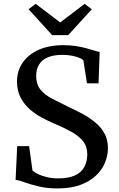

<svg xmlns="http://www.w3.org/2000/svg" viewBox="-20 -992 631 1022"><path d="M286.5 11Q230 11 185.5 0.2Q141 -10.5 110.2 -21.8Q79.5 -33 63 -34.5L71.5 -214H135L153 -84Q164 -74 184 -64.5Q204 -55 231.2 -48.8Q258.5 -42.5 289.5 -42.5Q344.5 -42.5 378.8 -58.2Q413 -74 428.8 -103.2Q444.5 -132.5 444.5 -171.5Q444.5 -212.5 421.5 -241Q398.5 -269.5 358.8 -291.2Q319 -313 268 -334.5Q237.5 -347.5 203 -365.8Q168.5 -384 138.5 -410.2Q108.5 -436.5 89.5 -472.8Q70.5 -509 70.5 -559Q70.5 -614 100 -657.5Q129.5 -701 184.5 -726.2Q239.5 -751.5 317 -751.5Q353.5 -751.5 384.2 -746.8Q415 -742 439.5 -735.2Q464 -728.5 481.8 -722.8Q499.5 -717 510.5 -715.5L504.5 -548.5H443L423.5 -672Q417 -678 401.2 -684.5Q385.5 -691 362.8 -695.5Q340 -700 313 -700Q265.5 -700 234.2 -686.8Q203 -673.5 187.8 -648.2Q172.5 -623 172.5 -587.5Q172.5 -543.5 195 -515.5Q217.5 -487.5 257.2 -466.8Q297 -446 347.5 -421.5Q382.5 -405.5 418.8 -386Q455 -366.5 486 -341.2Q517 -316 535.8 -282.2Q554.5 -248.5 554.5 -203Q554.5 -164.5 539 -126.5Q523.5 -88.5 491 -57.5Q458.5 -26.5 407.8 -7.8Q357 11 286.5 11ZM257.5 -805 132 -943 170 -971.5 300.5 -872.5 430.5 -971.5 468.5 -942.5 343 -805Z"/></svg>

Font: Merriweather 24pt
Style: Regular
Weight: 400
Designer: Eben Sorkin
Foundry: Eben Sorkin
Version: Version 2.100